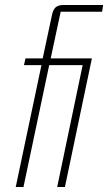

<svg xmlns="http://www.w3.org/2000/svg" viewBox="-20 -749 433 769"><path d="M43 0 146 -488H76L82 -515H151L189 -693Q194 -713 204.5 -721Q215 -729 234 -729H393L389 -702H223L183 -515H348L240 0H209L311 -488H177L74 0Z"/></svg>

Font: Hubot Sans Condensed ExtraLight
Style: Italic
Weight: 200
Width: 3
Italic angle: -12.0243°
Designer: Deni Anggara
Foundry: GitHub, Inc., Subsidiary of Microsoft Corporation
Version: Version 2.000